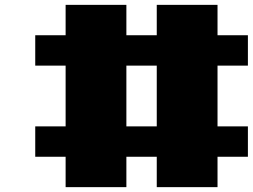

<svg xmlns="http://www.w3.org/2000/svg" viewBox="-20 -770 1040 790"><path d="M250 -750H500V-625H625V-750H875V-625H1000V-500H875V-250H1000V-125H875V0H625V-125H500V0H250V-125H125V-250H250V-500H125V-625H250ZM500 -500V-250H625V-500Z"/></svg>

Font: Dogica
Style: Bold
Weight: 700
Monospace: yes
Designer: Roberto Mocci
Version: Version 001.000